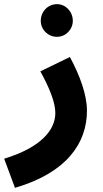

<svg xmlns="http://www.w3.org/2000/svg" viewBox="-56 -673 497 923"><path d="M218 -496C260 -496 294 -531 294 -573C294 -617 260 -653 218 -653C174 -653 140 -617 140 -573C140 -531 174 -496 218 -496ZM16 230C266 157 362 14 362 -141C362 -217 328 -310 280 -399L138 -330C181 -252 210 -181 210 -130C210 -50 144 35 -36 90Z"/></svg>

Font: Noto Sans Arabic UI Extra
Style: Regular
Weight: 800
Designer: Nadine Chahine - Monotype Design Team
Foundry: Monotype Imaging Inc.
Version: Version 1.900